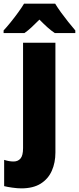

<svg xmlns="http://www.w3.org/2000/svg" viewBox="-67 -786 431 1046"><path d="M48.8 240.2Q28.3 240.2 0.2 236.3Q-27.8 232.4 -44.4 228V85Q-30.3 89.4 -18.1 91.6Q-5.9 93.8 7.3 93.8Q30.8 93.8 44.7 77.6Q58.6 61.5 58.6 21V-553.2H234.9V44.9Q234.9 100.1 215.3 144.3Q195.8 188.5 154.8 214.4Q113.8 240.2 48.8 240.2ZM233.4 -766.1Q247.1 -743.7 265.6 -718Q284.2 -692.4 304.4 -667.2Q324.7 -642.1 343.3 -620.1V-606H231.4Q210.9 -619.6 190.9 -637.7Q170.9 -655.8 147.9 -679.2Q124 -655.3 105 -637.5Q85.9 -619.6 66.4 -606H-47.4V-620.1Q-30.8 -637.7 -9.3 -664.3Q12.2 -690.9 32.2 -718.5Q52.2 -746.1 64 -766.1Z"/></svg>

Font: Open Sans SemiCondensed ExtraBold
Style: Regular
Weight: 800
Width: 4
Designer: Monotype Design Team
Foundry: Monotype Imaging Inc.
Version: Version 3.000